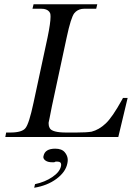

<svg xmlns="http://www.w3.org/2000/svg" viewBox="-20 -645 621 904"><path d="M537 0H5L9 -21H28Q84 -21 100 -42Q117 -63 138 -162L204 -469Q218 -537 218 -566Q218 -578 216 -583Q209 -599 187 -603Q183 -604 148 -604H133L138 -625H438L433 -604H379Q370 -604 365 -603Q343 -599 330 -583Q314 -563 294 -469L224 -143Q218 -111 214 -92Q210 -75 209 -68Q209 -65 209 -62Q209 -51 214 -42Q225 -21 292 -21H339Q387 -21 411 -25Q446 -34 477 -63Q508 -91 556 -178L559 -184H581ZM141 239 145 222Q192 212 226.5 188.5Q261 165 267 138Q268 134 268 131Q268 116 251 116Q245 116 242 116L235 119H226Q206 119 195 111.5Q184 104 184 94Q184 92 185 89Q192 55 240 55Q271 55 285 72Q299 89 299 108Q299 116 297 125Q289 165 246 197Q203 229 141 239Z"/></svg>

Font: New Athena Unicode
Style: Italic
Weight: 400
Designer: J. Rusten 1997; rev. by R. Hancock 2001, 2002, rev. by D. Mastronarde 2002-2019
Foundry: Society for Classical Studies (formerly American Philological Association)
Version: Version 5.008